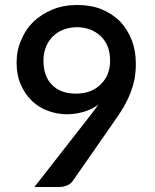

<svg xmlns="http://www.w3.org/2000/svg" viewBox="-20 -748 620 768"><path d="M153.8 -505.9Q153.8 -441.9 188.5 -408.2Q222.2 -373.5 284.2 -373.5Q316.4 -373.5 342.3 -383.8Q366.7 -394 384.8 -412.6Q403.3 -431.2 411.6 -454.1Q420.4 -477.5 420.4 -504.4Q420.4 -536.6 411.1 -561Q402.3 -584 383.3 -603Q364.7 -620.6 340.8 -629.9Q314.5 -639.2 287.6 -639.2Q259.3 -639.2 232.4 -628.9Q208.5 -619.6 190.4 -601.6Q172.9 -583.5 163.6 -559.6Q153.8 -534.2 153.8 -505.9ZM117.7 0 338.4 -282.7Q340.8 -285.6 347.4 -294.2Q354 -302.7 356.9 -306.6Q369.6 -323.7 373 -329.1Q346.7 -310.1 314.9 -300.8Q281.7 -291 247.1 -291Q209 -291 171.9 -304.7Q136.7 -316.9 107.9 -344.2Q80.1 -370.6 63.5 -409.2Q46.4 -446.3 46.4 -498Q46.4 -546.4 64.5 -587.4Q82.5 -630.9 113.8 -661.1Q145 -690.9 190.4 -710Q233.9 -728 289.1 -728Q344.2 -728 386.2 -710.9Q429.2 -693.4 460 -662.6Q488.8 -632.8 506.8 -587.9Q523.4 -545.4 523.4 -492.7Q523.4 -461.9 518.1 -431.2Q512.7 -405.3 501.5 -375Q491.7 -350.6 475.6 -321.3Q457.5 -291.5 440.9 -268.1L271.5 -24.9Q264.2 -13.7 249.5 -6.8Q234.4 0 215.8 0Z"/></svg>

Font: Lato-SemiBold
Style: Regular
Weight: 500
Designer: Lukasz Dziedzic with Adam Twardoch and Botio Nikoltchev
Foundry: tyPoland Lukasz Dziedzic
Version: ""